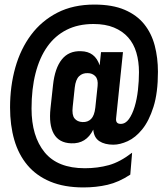

<svg xmlns="http://www.w3.org/2000/svg" viewBox="-20 -760 729 840"><path d="M476 -127Q438 -127 414.5 -142.5Q391 -158 388 -193Q357 -130 291 -133Q238 -135 215.5 -174.5Q193 -214 201 -287L212 -388Q220 -462 250.5 -500Q281 -538 334 -536Q396 -535 416 -474L422 -532H518L488 -243Q485 -218 508 -218Q529 -218 544 -239Q559 -260 569 -293Q579 -326 583.5 -366Q588 -406 588 -444Q588 -491 576.5 -530Q565 -569 540.5 -596.5Q516 -624 478.5 -639.5Q441 -655 389 -655Q322 -655 271.5 -629.5Q221 -604 187 -556Q153 -508 135.5 -439.5Q118 -371 118 -285Q118 -164 175 -94Q232 -24 351 -24Q407 -24 456 -37.5Q505 -51 558 -92L550 4Q500 37 450.5 48.5Q401 60 345 60Q261 60 200 34.5Q139 9 100 -37.5Q61 -84 42.5 -148Q24 -212 24 -290Q24 -383 47 -464.5Q70 -546 116 -607.5Q162 -669 231 -704.5Q300 -740 393 -740Q472 -740 525.5 -717Q579 -694 611 -654Q643 -614 657 -560.5Q671 -507 671 -446Q671 -354 651.5 -292.5Q632 -231 602.5 -194.5Q573 -158 539 -142.5Q505 -127 476 -127ZM298 -292Q294 -257 306 -242Q318 -227 341 -226Q364 -225 378.5 -239.5Q393 -254 397 -289L407 -384Q410 -413 397 -426.5Q384 -440 364 -440Q341 -441 326 -426.5Q311 -412 307 -377Z"/></svg>

Font: Bebas Neue
Style: Regular
Weight: 400
Designer: Ryoichi Tsunekawa
Foundry: Ryoichi Tsunekawa
Version: Version 1.300